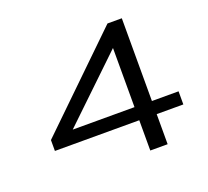

<svg xmlns="http://www.w3.org/2000/svg" viewBox="-110 -759 969 894"><g transform="rotate(-20 375.0 -312.0)"><path d="M490 0V-150H72V-204L505 -624H576V-214H708V-149H576V0ZM184 -215H490V-508Z"/></g></svg>

Font: Inconsolata ExtraExpanded
Style: Regular
Weight: 400
Width: 8
Monospace: yes
Designer: Raph Levien, Cyreal, Brenton Simpson
Foundry: Raph Levien, Cyreal, Google
Version: Version 3.000; ttfautohint (v1.8.2.53-6de2)